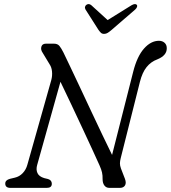

<svg xmlns="http://www.w3.org/2000/svg" viewBox="-20 -912 830 932"><path d="M160.5 -111.5Q154 -89 161.8 -72Q169.5 -55 194.5 -47.5L213 -43Q231.5 -37.5 231.5 -20Q231.5 0 207 0H30.5Q5.5 0 5.5 -21Q5.5 -38 28.5 -44L51.5 -49.5Q74 -54.5 90.2 -71.5Q106.5 -88.5 113 -113L229 -523.5Q234.5 -544 232.5 -564.8Q230.5 -585.5 221 -599.5L187.5 -655Q176.5 -670.5 180.8 -685.2Q185 -700 203 -700H242Q259.5 -700 268.5 -689Q277.5 -678 288 -657Q298.5 -635 319.5 -591.2Q340.5 -547.5 367 -490.8Q393.5 -434 422 -373.5Q450.5 -313 477 -257.2Q503.5 -201.5 524 -160L626.5 -563.5Q645.5 -638.5 679 -676.2Q712.5 -714 751.5 -714Q768.5 -714 779.2 -704Q790 -694 789.5 -677Q789.5 -642.5 744 -624Q712.5 -612.5 691.5 -586.2Q670.5 -560 659 -514L566 -144.5Q562.5 -130.5 562.2 -119.5Q562 -108.5 567 -94.5L586.5 -44Q594 -24 586.8 -12Q579.5 0 562 0H511Q495.5 0 486.8 -11.5Q478 -23 478 -42.5Q478.5 -60.5 475.2 -75Q472 -89.5 463 -109.5Q451.5 -135 429.8 -182.5Q408 -230 380.8 -288.2Q353.5 -346.5 325.5 -406Q297.5 -465.5 273.5 -515ZM522 -767Q511.5 -758 503.2 -752.8Q495 -747.5 485.5 -747.5Q475.5 -747.5 470 -752.8Q464.5 -758 458 -767L395 -866Q391 -873 393 -879.5Q395 -886 400 -889Q411.5 -896.5 423.5 -886.5L502.5 -814.5L618.5 -886.5Q636 -896.5 643.5 -889Q647 -886 645.5 -879.5Q644 -873 636.5 -866Z"/></svg>

Font: Fraunces 9pt S100 Light
Style: Italic
Weight: 300
Italic angle: -16°
Version: Version 1.000; ttfautohint (v1.8.3)